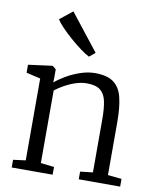

<svg xmlns="http://www.w3.org/2000/svg" viewBox="-93 -934 829 1007"><g transform="rotate(10 321.5 -431.0)"><path d="M105 -49.5V-485.5L29.5 -503V-545.5L154 -562H159L177 -547V-503L176 -477Q198 -496 232.5 -516.2Q267 -536.5 307 -550Q347 -563.5 384.5 -563.5Q449 -563.5 483.2 -538.2Q517.5 -513 530.2 -461.5Q543 -410 543 -331.5V-48.5L616.5 -41V0H396V-41L463 -48.5V-332Q463 -389 455 -427Q447 -465 423.2 -484Q399.5 -503 351.5 -503Q322.5 -503 292.2 -493.2Q262 -483.5 234.2 -468Q206.5 -452.5 185.5 -436V-49.5L257 -41V0H39V-41ZM336.5 -643Q318 -652 290.5 -672.2Q263 -692.5 233.8 -718Q204.5 -743.5 181.2 -767.8Q158 -792 148 -808.5L215.5 -862.5L368 -668.5L337.5 -643Z"/></g></svg>

Font: Merriweather 28pt Light
Style: Regular
Weight: 300
Version: Version 2.100